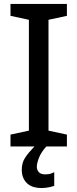

<svg xmlns="http://www.w3.org/2000/svg" viewBox="-20 -740 391 970"><path d="M318 -660 225 -640V-80L318 -60V0H214Q187 30 176.5 58Q166 86 166 102Q166 118 176 129.5Q186 141 209 141Q227 141 240 136Q247 133 254 130V199Q244 202 233 205Q213 210 188 210Q169 210 151 205Q133 200 119.5 188.5Q106 177 98 159.5Q90 142 90 118Q90 82 107 56.5Q124 31 154 0H33V-60L126 -80V-640L33 -660V-720H318Z"/></svg>

Font: HermeneusOne
Style: Regular
Weight: 400
Designer: Rodrigo Fuenzalida, Pablo Impallari
Foundry: Pablo Impallari, Rodrigo Fuenzalida
Version: Version 1.000; ttfautohint (v0.8) -G 200 -r 50